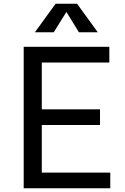

<svg xmlns="http://www.w3.org/2000/svg" viewBox="-20 -1009 671 1029"><path d="M107 0ZM571 -84V0H107V-758H566V-674H204V-423H516V-339H204V-84ZM403 -836 336 -945 268 -836H167L278 -989H393L504 -836Z"/></svg>

Font: Biryani
Style: Regular
Weight: 400
Designer: Dan Reynolds and Mathieu Reguer
Foundry: Dan Reynolds and Mathieu Reguer
Version: Version 1.004; ttfautohint (v1.1) -l 5 -r 5 -G 72 -x 0 -D la